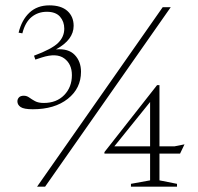

<svg xmlns="http://www.w3.org/2000/svg" viewBox="-20 -697 739 717"><path d="M118.5 0 587.5 -670H617.5L148.5 0ZM102.5 -289Q69.5 -289 57.2 -297.2Q45 -305.5 45 -318.5Q45 -327 50.8 -333.2Q56.5 -339.5 69 -339.5Q80 -339.5 89.2 -332.8Q98.5 -326 111 -319.2Q123.5 -312.5 143.5 -312.5Q191 -312.5 219.8 -342Q248.5 -371.5 248.5 -416.5Q248.5 -458 219.8 -479Q191 -500 136.5 -482.5L112 -474.5L107 -489Q174 -514 197 -536.8Q220 -559.5 220 -590Q220 -616.5 204 -634.8Q188 -653 155 -653Q122 -653 98 -633.5Q74 -614 63.5 -572.5L49.5 -575Q61 -622.5 90 -649.8Q119 -677 164.5 -677Q208.5 -677 231.8 -656Q255 -635 255 -600.5Q255 -548.5 189 -512.5Q235.5 -516.5 259 -492Q282.5 -467.5 282.5 -429Q282.5 -367 233.2 -328Q184 -289 102.5 -289ZM566.5 -379H575.5V-150.5H631.5L669 -158L652.5 -123.5H575.5V-23.5L641 -10.5V0H469V-10.5L540.5 -23.5V-123.5H370V-129ZM540.5 -150.5V-316L407 -150.5Z"/></svg>

Font: Newsreader 16pt ExtraLight
Style: Regular
Weight: 275
Designer: Hugues Gentile
Foundry: Production Type
Version: Version 1.003; ttfautohint (v1.8.3)